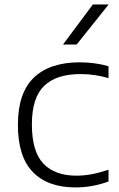

<svg xmlns="http://www.w3.org/2000/svg" viewBox="-20 -828 532 858"><path d="M316.5 9.5Q194 9.5 127 -59Q60 -127.5 60 -270.5Q60 -412.5 131.2 -481Q202.5 -549.5 336.5 -549.5Q370 -549.5 403.2 -545Q436.5 -540.5 465 -532V-479Q435 -487.5 404.8 -492.2Q374.5 -497 340 -497Q231.5 -497 177 -444Q122.5 -391 122.5 -272Q122.5 -151 173.8 -97Q225 -43 322 -43Q353.5 -43 388 -49.2Q422.5 -55.5 465 -69.5V-17Q393.5 9.5 316.5 9.5ZM261.5 -629 395 -808H465.5L322.5 -629Z"/></svg>

Font: Encode Sans Expanded Light
Style: Regular
Weight: 300
Width: 7
Designer: Multiple Designers
Foundry: Impallari Type
Version: Version 3.000; ttfautohint (v1.8.3) -l 8 -r 50 -G 200 -x 14 